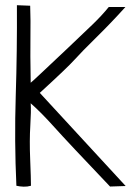

<svg xmlns="http://www.w3.org/2000/svg" viewBox="-20 -719 503 738"><path d="M462 -692H398Q372 -660 338 -627Q304 -594 241.5 -535Q179 -476 138.5 -438Q98 -400 98 -401Q96 -514 97 -577Q98 -640 96 -697L45 -699Q46 -524 40.5 -350.5Q35 -177 43 -5Q56 -2 70.5 -1.5Q85 -1 99 -5Q99 -33 96 -106.5Q93 -180 96.5 -236Q100 -292 98 -322Q137 -288 189.5 -229.5Q242 -171 403 -2L463 -4L133 -362Q239 -459 266 -489Q293 -519 350.5 -575.5Q408 -632 462 -692Z"/></svg>

Font: Londrina Solid Thin
Style: Regular
Weight: 250
Designer: Marcelo Magalhaes
Foundry: Marcelo Magalhães
Version: Version 1.002